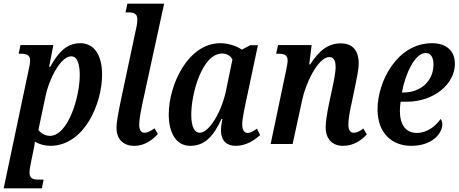

<svg xmlns="http://www.w3.org/2000/svg" viewBox="-39 -780 2484 1040"><path d="M115 -396 -19 240H188L197 193H171C140 193 121 187 121 155C121 137 125 118 129 99L142 35C146 19 149 -2 150 -13C174 2 204 10 236 10C420 7 514 -221 514 -376C514 -486 468 -546 396 -546C318 -546 273 -490 233 -418H227L250 -536H72L62 -489H76C106 -489 124 -481 124 -452C124 -439 121 -422 115 -396ZM231 -44C203 -44 179 -62 169 -76L208 -261C225 -345 287 -475 347 -475C383 -475 393 -425 393 -373C393 -255 330 -44 231 -44Z M688 10C748 10 789 -25 816 -54L798 -85C777 -70 760 -61 743 -61C725 -61 715 -77 715 -105C715 -132 724 -179 731 -213L850 -760H651L641 -713H657C686 -713 705 -705 705 -676C705 -664 703 -644 698 -624L617 -243C604 -180 592 -122 592 -86C592 -31 625 10 688 10Z M991 10C1072 10 1118 -44 1161 -136H1166C1161 -112 1158 -95 1158 -71C1158 -19 1189 10 1237 10C1297 10 1341 -23 1370 -48L1353 -83C1334 -70 1319 -60 1302 -60C1284 -60 1273 -76 1273 -107C1273 -135 1286 -196 1291 -219L1358 -535H1316L1271 -511C1246 -529 1200 -546 1155 -546C978 -546 875 -319 875 -160C875 -63 914 10 991 10ZM1043 -61C1017 -61 997 -88 997 -159C997 -276 1057 -490 1164 -490C1187 -490 1209 -480 1220 -458L1185 -288C1162 -177 1095 -61 1043 -61Z M1819 10C1879 10 1921 -23 1948 -52L1929 -84C1910 -69 1894 -61 1876 -61C1858 -61 1848 -77 1848 -104C1848 -132 1854 -169 1863 -209L1886 -319C1893 -355 1904 -403 1904 -438C1904 -495 1880 -545 1807 -545C1739 -545 1691 -508 1641 -431H1636L1649 -536H1467L1457 -489H1470C1501 -489 1519 -481 1519 -453C1519 -440 1515 -420 1511 -400L1427 0H1546L1598 -239C1615 -324 1683 -471 1745 -471C1774 -471 1779 -442 1779 -417C1779 -383 1766 -325 1760 -298L1743 -218C1731 -159 1726 -123 1725 -93C1724 -32 1757 10 1819 10Z M2188 10C2304 10 2357 -59 2357 -107C2357 -119 2353 -131 2347 -135C2322 -98 2275 -60 2219 -60C2159 -60 2127 -104 2127 -180C2127 -196 2129 -215 2131 -229H2164C2313 -229 2425 -326 2425 -434C2425 -504 2380 -546 2301 -546C2112 -546 2006 -338 2006 -188C2006 -55 2088 10 2188 10ZM2147 -279H2138C2156 -379 2208 -493 2267 -493C2293 -493 2309 -471 2309 -431C2309 -340 2239 -279 2147 -279Z"/></svg>

Font: Noto Serif Condensed SemiBold
Style: Italic
Weight: 600
Width: 3
Italic angle: -12°
Designer: Monotype Design Team
Foundry: Monotype Imaging Inc.
Version: Version 2.014